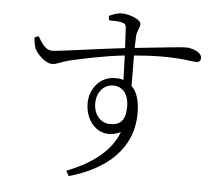

<svg xmlns="http://www.w3.org/2000/svg" viewBox="-56 -837 1112 963"><g transform="rotate(5 500.0 -355.0)"><path d="M508 -215C462 -215 425 -253 425 -313C425 -364 457 -409 508 -409C551 -409 586 -377 586 -309C586 -238 558 -215 508 -215ZM516 -447C434 -447 387 -379 387 -309C387 -207 469 -131 566 -180C530 -81 431 -9 310 37L324 63C511 11 641 -102 641 -280C641 -340 628 -387 599 -415L598 -568C802 -586 881 -563 911 -563C928 -563 934 -571 934 -585C934 -614 885 -631 854 -631C832 -631 759 -623 598 -606L600 -666C601 -692 616 -706 616 -728C616 -751 556 -773 519 -773C494 -773 472 -762 455 -755L458 -733C487 -732 509 -732 523 -728C539 -724 544 -719 545 -698L550 -601C430 -588 221 -556 186 -556C152 -556 132 -591 113 -623L93 -615C94 -596 97 -574 104 -558C115 -533 159 -490 191 -490C216 -490 235 -504 279 -515C344 -530 456 -554 552 -564L556 -441C544 -445 531 -447 516 -447Z"/></g></svg>

Font: Noto Serif CJK HK Light
Style: Regular
Weight: 300
Designer: Ryoko NISHIZUKA 西塚涼子 (kana & ideographs); Frank Grießhammer (Latin, Greek & Cyrillic); Wenlong ZHANG 张文龙 (bopomofo); San
Foundry: Adobe
Version: Version 2.001;hotconv 1.1.0;makeotfexe 2.6.0